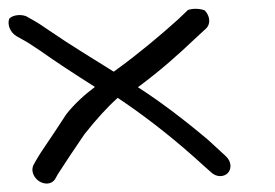

<svg xmlns="http://www.w3.org/2000/svg" viewBox="-49 -538 633 442"><path d="M10.5 -501C-6 -506.4 -22 -501.6 -27.8 -494.8C-32.3 -482.2 -26.6 -464.1 -10.8 -454.6L3.6 -446.5C11.4 -442.5 25.1 -433.9 44.5 -420.6C77.7 -396.9 127.5 -364.4 169.6 -337.9C146.2 -320.5 122.3 -298.7 103.8 -275.3C83.7 -244.4 68.3 -221.2 57.6 -205.6C46.8 -189.8 39.3 -178.2 34.9 -170.4L28.8 -159.4C20.5 -145.2 29.3 -128.3 41.2 -120.7C52.9 -113.2 70.1 -112.5 78.4 -126.6L84.4 -137.4C101.5 -164.3 122.2 -194.8 145.4 -229C173.5 -264.4 198.4 -291.7 222 -312.7C275.5 -277 334.7 -232.3 395.5 -178.5L436.7 -141.5C450.7 -128.4 467.9 -131.2 475.9 -140.1C483.7 -148.8 484.8 -165.5 470.9 -178.4L429.5 -216.5C368.6 -267.6 315.9 -306.8 268.5 -337.2C322.4 -377.2 361.3 -412.3 401.7 -450.5L425.6 -472.6C437.6 -484.7 433 -503.3 422.3 -514C413 -518 396.1 -519.4 383.7 -515L360.5 -492.9C319.9 -456.1 266.8 -412.3 225.1 -382C220.1 -378.4 217.5 -376.5 212.8 -373C169.1 -400.3 107.9 -437.7 70.6 -463.5C50.4 -477.6 35.4 -487.3 24.8 -493Z"/></svg>

Font: MewTooHand
Style: BdLta
Weight: 400
Designer: Mew Too, Robert Jablonski
Version: Version 0.77